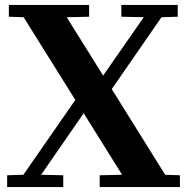

<svg xmlns="http://www.w3.org/2000/svg" viewBox="-20 -760 759 780"><path d="M16 -740H342V-692L251 -690L399 -453L564 -690L473 -692V-740H702V-692L636 -690L434 -398L651 -50L711 -48V0H385V-48L476 -50L320 -300L147 -50L237 -48V0H9V-48L75 -50L286 -354L76 -690L16 -692Z"/></svg>

Font: Minipax
Style: Bold
Weight: 600
Designer: Raphaël Ronot, Igor Stepanchenko (Cyrillic)
Foundry: steppetype
Version: Version 1.002